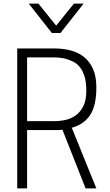

<svg xmlns="http://www.w3.org/2000/svg" viewBox="-20 -1050 614 1070"><path d="M517 0H457L328 -327Q320 -326 311 -325.5Q302 -325 290 -325H131V0H76V-780H284Q331 -780 373.5 -769Q416 -758 448 -732.5Q480 -707 498.5 -665.5Q517 -624 517 -562Q517 -463 483 -410Q449 -357 380 -338ZM285 -375Q315 -375 346.5 -382Q378 -389 403.5 -408Q429 -427 445 -459.5Q461 -492 461 -544Q461 -593 451 -624.5Q441 -656 425 -676Q409 -696 388.5 -706Q368 -716 348 -722Q316 -730 285 -730H131V-375ZM317 -866H269L140 -1030H194L293 -907L392 -1030H446Z"/></svg>

Font: Tanohe Sans Light
Style: Regular
Weight: 300
Designer: Village Type and Design LLC & Cristiano Sobral
Foundry: Cooper Hewitt Smithsonian Design Museum
Version: Version 1.00;September 29, 2021;FontCreator 13.0.0.2655 64-b